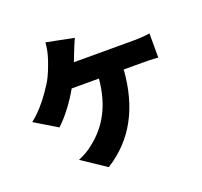

<svg xmlns="http://www.w3.org/2000/svg" viewBox="-148 -996 1295 1230"><g transform="rotate(-20 500.0 -381.0)"><path d="M469 -789 282 -826C280 -792 271 -748 258 -711C245 -673 226 -620 199 -576C159 -512 99 -429 28 -375L180 -283C240 -338 298 -418 339 -491H525C508 -307 437 -189 329 -105C305 -84 267 -62 227 -45L390 64C576 -52 675 -236 694 -491H818C841 -491 887 -491 928 -487V-652C893 -646 844 -644 818 -644H410C418 -665 426 -684 432 -701C441 -723 456 -762 469 -789Z"/></g></svg>

Font: Source Han Sans HK Heavy
Style: Regular
Weight: 900
Designer: Ryoko NISHIZUKA 西塚涼子 (kana, bopomofo & ideographs); Paul D. Hunt (Latin, Greek & Cyrillic); Sandoll Communications 산돌커뮤니
Foundry: Adobe
Version: Version 2.000;hotconv 1.0.107;makeotfexe 2.5.65593